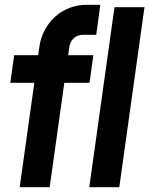

<svg xmlns="http://www.w3.org/2000/svg" viewBox="-20 -780 622 800"><path d="M62 0 123 -435H23L39 -550H139L144 -585Q151.5 -635.5 178.8 -675Q206 -714.5 248.2 -737.2Q290.5 -760 343 -760H398L381 -635H326Q303 -635 287.8 -621.2Q272.5 -607.5 269 -585L264 -550H369L353 -435H248L187 0ZM352 0 457 -750H582L477 0Z"/></svg>

Font: Mohave Light
Style: Bold Italic
Weight: 700
Italic angle: -8°
Version: Version 2.003